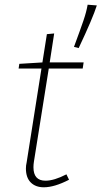

<svg xmlns="http://www.w3.org/2000/svg" viewBox="-20 -788 431 815"><path d="M187 -497 124 -102Q122 -90 122 -78Q122 -21 173 -21Q210 -21 262 -48L273 -25Q211 7 166 7Q131 7 110.5 -13.5Q90 -34 90 -73Q90 -86 93 -98L156 -497H59L62 -517L160 -523L179 -643L210 -646L191 -523H335L331 -497ZM294 -589Q321 -662 334 -700Q347 -738 352 -768L391 -765Q374 -711 314 -584Z"/></svg>

Font: Bitter Pro ExtraLight
Style: Italic
Weight: 275
Italic angle: -9°
Designer: Sol Matas, and Bitter project Authors
Foundry: Sol Matas
Version: Version 1.010